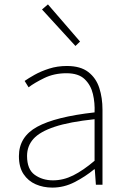

<svg xmlns="http://www.w3.org/2000/svg" viewBox="-20 -840 576 873"><path d="M218 13Q177 13 142.5 -2Q108 -17 87 -48.5Q66 -80 66 -130Q66 -218 149 -263.5Q232 -309 410 -329Q412 -372 402.5 -412.5Q393 -453 365 -480Q337 -507 282 -507Q226 -507 181 -485Q136 -463 110 -443L92 -472Q109 -484 137.5 -500Q166 -516 203.5 -528Q241 -540 284 -540Q346 -540 381.5 -512.5Q417 -485 431.5 -440Q446 -395 446 -341V0H416L411 -70H408Q368 -37 319.5 -12Q271 13 218 13ZM221 -20Q268 -20 313 -42.5Q358 -65 410 -109V-298Q296 -286 228.5 -263.5Q161 -241 132 -208.5Q103 -176 103 -131Q103 -70 138 -45Q173 -20 221 -20ZM323 -631 171 -797 198 -820 344 -651Z"/></svg>

Font: Noto Sans JP Thin Thin
Style: Regular
Weight: 250
Version: Version 2.004-H2;hotconv 1.0.118;makeotfexe 2.5.65603